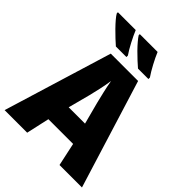

<svg xmlns="http://www.w3.org/2000/svg" viewBox="-258 -1064 1197 1197"><g transform="rotate(45 341.0 -465.5)"><path d="M484 0 451 -153H233L199 0H0L219 -717H460L682 0ZM414 -295 376 -439Q368 -472 358 -514Q348 -556 341 -598Q335 -556 325.5 -514Q316 -472 308 -439L270 -295ZM418 -931Q432 -897 454.5 -855Q477 -813 497 -784V-771H405Q389 -785 367.5 -804.5Q346 -824 324.5 -846Q303 -868 286 -888Q269 -908 261 -921V-931ZM225 -931Q239 -897 261 -855Q283 -813 303 -784V-771H210Q194 -785 173 -804.5Q152 -824 130.5 -846Q109 -868 92 -888Q75 -908 68 -921V-931Z"/></g></svg>

Font: Noto Sans Disp ExtBd
Style: Regular
Weight: 800
Designer: Monotype Design Team
Foundry: Monotype Imaging Inc.
Version: Version 2.000;GOOG;noto-source:20170915:90ef993387c0; ttfaut